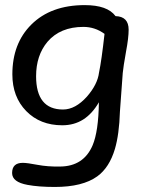

<svg xmlns="http://www.w3.org/2000/svg" viewBox="-20 -535 571 766"><path d="M469.7 -243.7 458.5 -90.3Q455.6 1 438.5 59.1Q416.5 133.3 368.2 168.5Q309.6 210.9 198.7 210.9Q133.8 210.9 89.8 202.6Q28.3 191.4 28.3 155.3Q28.3 114.7 70.8 114.7Q88.4 114.7 129.4 122.6Q170.4 130.4 220.2 129.4Q314 128.4 349.6 44.4Q373 -11.2 374.5 -127Q348.1 -81.1 311.8 -58.1Q275.4 -35.2 228.5 -35.2Q140.1 -35.2 84.7 -91.8Q29.3 -148.4 29.3 -238.3Q29.3 -361.8 105 -437Q183.1 -514.6 317.9 -514.6Q363.3 -514.6 394 -503.7Q424.8 -492.7 440.9 -470.7Q493.2 -469.2 493.2 -416.5Q493.2 -383.8 482.9 -329.6Q471.7 -266.6 469.7 -243.7ZM313 -427.7Q220.2 -427.7 169.4 -368.2Q124 -314 124 -231Q124 -164.6 150.9 -131.3Q177.7 -98.1 231.4 -98.1Q280.8 -98.1 327.1 -149.9Q369.1 -198.2 375 -245.1Q385.3 -294.4 397 -399.9Q377.4 -414.1 356.4 -420.9Q335.4 -427.7 313 -427.7Z"/></svg>

Font: Righma Çiddhi
Style: Regular
Weight: 400
Designer: R.S. Wihananto
Foundry: R.S. Wihananto
Version: Version 2.0.1